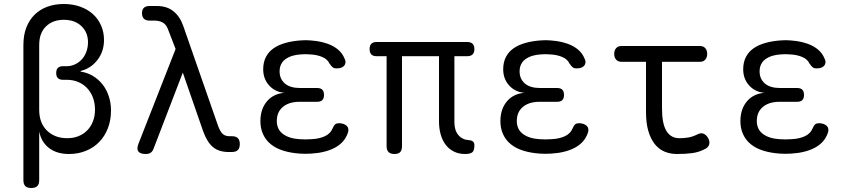

<svg xmlns="http://www.w3.org/2000/svg" viewBox="-20 -760 4240 960"><path d="M136 180Q116 180 106.5 170.5Q97 161 97 140V-535Q97 -584 111.5 -622Q126 -660 153 -686.5Q180 -713 217 -726.5Q254 -740 299 -740Q343 -740 380 -727Q417 -714 443.5 -690.5Q470 -667 485 -633.5Q500 -600 500 -560Q500 -503 467.5 -460.5Q435 -418 383 -405V-402Q417 -397 445 -380Q473 -363 493 -337.5Q513 -312 524 -278.5Q535 -245 535 -208Q535 -159 519.5 -119Q504 -79 476.5 -50.5Q449 -22 410 -6Q371 10 325 10Q264 10 225 -20Q186 -50 176 -103V140Q176 161 166.5 170.5Q157 180 136 180ZM295 -429H314Q335 -429 354.5 -438Q374 -447 388.5 -462.5Q403 -478 411.5 -500.5Q420 -523 420 -549Q420 -598 387 -629.5Q354 -661 299 -661Q244 -661 210 -628Q176 -595 176 -535V-211Q176 -145 215 -107Q254 -69 316 -69Q347 -69 372 -79Q397 -89 415.5 -107.5Q434 -126 444.5 -152.5Q455 -179 455 -212Q455 -245 444.5 -272.5Q434 -300 415.5 -319.5Q397 -339 371 -350Q345 -361 314 -361H295Q278 -361 269.5 -369.5Q261 -378 261 -395Q261 -412 269.5 -420.5Q278 -429 295 -429Z M748 -17Q743 -3 733.5 3.5Q724 10 709 10Q681 10 671.5 -3Q662 -16 673 -43L858 -515L819 -616Q810 -639 792.5 -648Q775 -657 752 -657H727Q709 -657 699.5 -666.5Q690 -676 690 -694Q690 -712 699.5 -721Q709 -730 727 -730H764Q815 -730 847.5 -703.5Q880 -677 896 -631L1071 -129Q1082 -100 1094.5 -89.5Q1107 -79 1127 -79H1139Q1159 -79 1169 -69.5Q1179 -60 1179 -40Q1179 -19 1169 -9.5Q1159 0 1139 0H1123Q1075 0 1045.5 -24Q1016 -48 996 -103L894 -397Z M1702 -469Q1708 -458 1707.5 -448.5Q1707 -439 1701.5 -432Q1696 -425 1686 -421.5Q1676 -418 1662 -418Q1657 -418 1652.5 -419Q1648 -420 1644 -423Q1640 -426 1636 -431Q1632 -436 1627 -443Q1618 -463 1592.5 -474.5Q1567 -486 1531 -488Q1519 -489 1507.5 -489Q1496 -489 1484 -488Q1435 -485 1406.5 -463.5Q1378 -442 1378 -403Q1378 -365 1404.5 -342.5Q1431 -320 1480 -320H1565Q1583 -320 1591.5 -311.5Q1600 -303 1600 -285Q1600 -268 1591.5 -259.5Q1583 -251 1565 -251H1478Q1425 -251 1394.5 -225.5Q1364 -200 1364 -155Q1364 -113 1395 -90Q1426 -67 1479 -64Q1493 -63 1507.5 -63Q1522 -63 1536 -64Q1578 -66 1605.5 -79.5Q1633 -93 1643 -118Q1646 -125 1649 -130Q1652 -135 1655.5 -138Q1659 -141 1664 -142.5Q1669 -144 1674 -144Q1688 -144 1698.5 -140Q1709 -136 1715 -129.5Q1721 -123 1722 -113.5Q1723 -104 1718 -92Q1701 -46 1653.5 -21Q1606 4 1536 8Q1522 9 1507.5 9Q1493 9 1479 8Q1434 5 1397 -6.5Q1360 -18 1334.5 -38.5Q1309 -59 1295.5 -88.5Q1282 -118 1282 -154Q1282 -214 1314 -252.5Q1346 -291 1402 -296Q1355 -300 1325.5 -333Q1296 -366 1296 -413Q1296 -448 1309 -474Q1322 -500 1346.5 -517.5Q1371 -535 1406 -545Q1441 -555 1484 -558Q1496 -559 1507.5 -559Q1519 -559 1531 -558Q1596 -554 1640.5 -531.5Q1685 -509 1702 -469Z M2305 10Q2273 10 2248 -3Q2223 -16 2207 -38Q2191 -60 2183 -89.5Q2175 -119 2175 -152V-479H1990V-29Q1990 -9 1981 0.5Q1972 10 1952 10Q1933 10 1923 0.5Q1913 -9 1913 -29V-479H1863Q1845 -479 1836.5 -488Q1828 -497 1828 -515Q1828 -532 1836.5 -541Q1845 -550 1863 -550H2316Q2334 -550 2343 -541Q2352 -532 2352 -515Q2352 -497 2343 -488Q2334 -479 2316 -479H2252V-148Q2252 -108 2272 -84.5Q2292 -61 2326 -59Q2339 -58 2345.5 -52Q2352 -46 2352 -33Q2352 -8 2342 1Q2332 10 2305 10Z M2902 -469Q2908 -458 2907.5 -448.5Q2907 -439 2901.5 -432Q2896 -425 2886 -421.5Q2876 -418 2862 -418Q2857 -418 2852.5 -419Q2848 -420 2844 -423Q2840 -426 2836 -431Q2832 -436 2827 -443Q2818 -463 2792.5 -474.5Q2767 -486 2731 -488Q2719 -489 2707.5 -489Q2696 -489 2684 -488Q2635 -485 2606.5 -463.5Q2578 -442 2578 -403Q2578 -365 2604.5 -342.5Q2631 -320 2680 -320H2765Q2783 -320 2791.5 -311.5Q2800 -303 2800 -285Q2800 -268 2791.5 -259.5Q2783 -251 2765 -251H2678Q2625 -251 2594.5 -225.5Q2564 -200 2564 -155Q2564 -113 2595 -90Q2626 -67 2679 -64Q2693 -63 2707.5 -63Q2722 -63 2736 -64Q2778 -66 2805.5 -79.5Q2833 -93 2843 -118Q2846 -125 2849 -130Q2852 -135 2855.5 -138Q2859 -141 2864 -142.5Q2869 -144 2874 -144Q2888 -144 2898.5 -140Q2909 -136 2915 -129.5Q2921 -123 2922 -113.5Q2923 -104 2918 -92Q2901 -46 2853.5 -21Q2806 4 2736 8Q2722 9 2707.5 9Q2693 9 2679 8Q2634 5 2597 -6.5Q2560 -18 2534.5 -38.5Q2509 -59 2495.5 -88.5Q2482 -118 2482 -154Q2482 -214 2514 -252.5Q2546 -291 2602 -296Q2555 -300 2525.5 -333Q2496 -366 2496 -413Q2496 -448 2509 -474Q2522 -500 2546.5 -517.5Q2571 -535 2606 -545Q2641 -555 2684 -558Q2696 -559 2707.5 -559Q2719 -559 2731 -558Q2796 -554 2840.5 -531.5Q2885 -509 2902 -469Z M3480 -530Q3497 -530 3506.5 -519Q3516 -508 3516 -490.5Q3516 -473 3506.5 -462Q3497 -451 3480 -451H3290V-218Q3290 -142 3312 -105.5Q3334 -69 3377 -69Q3401 -69 3421.5 -72.5Q3442 -76 3465 -87Q3483 -97 3496.5 -92Q3510 -87 3520 -71Q3530 -53 3526 -38Q3522 -23 3505 -15Q3475 1 3441.5 5.5Q3408 10 3365 10Q3331 10 3302.5 -2Q3274 -14 3253.5 -40Q3233 -66 3221.5 -105.5Q3210 -145 3210 -200V-451H3087Q3070 -451 3060.5 -462Q3051 -473 3051 -490.5Q3051 -508 3060.5 -519Q3070 -530 3087 -530Z M4102 -469Q4108 -458 4107.5 -448.5Q4107 -439 4101.5 -432Q4096 -425 4086 -421.5Q4076 -418 4062 -418Q4057 -418 4052.5 -419Q4048 -420 4044 -423Q4040 -426 4036 -431Q4032 -436 4027 -443Q4018 -463 3992.5 -474.5Q3967 -486 3931 -488Q3919 -489 3907.5 -489Q3896 -489 3884 -488Q3835 -485 3806.5 -463.5Q3778 -442 3778 -403Q3778 -365 3804.5 -342.5Q3831 -320 3880 -320H3965Q3983 -320 3991.5 -311.5Q4000 -303 4000 -285Q4000 -268 3991.5 -259.5Q3983 -251 3965 -251H3878Q3825 -251 3794.5 -225.5Q3764 -200 3764 -155Q3764 -113 3795 -90Q3826 -67 3879 -64Q3893 -63 3907.5 -63Q3922 -63 3936 -64Q3978 -66 4005.5 -79.5Q4033 -93 4043 -118Q4046 -125 4049 -130Q4052 -135 4055.5 -138Q4059 -141 4064 -142.5Q4069 -144 4074 -144Q4088 -144 4098.5 -140Q4109 -136 4115 -129.5Q4121 -123 4122 -113.5Q4123 -104 4118 -92Q4101 -46 4053.5 -21Q4006 4 3936 8Q3922 9 3907.5 9Q3893 9 3879 8Q3834 5 3797 -6.5Q3760 -18 3734.5 -38.5Q3709 -59 3695.5 -88.5Q3682 -118 3682 -154Q3682 -214 3714 -252.5Q3746 -291 3802 -296Q3755 -300 3725.5 -333Q3696 -366 3696 -413Q3696 -448 3709 -474Q3722 -500 3746.5 -517.5Q3771 -535 3806 -545Q3841 -555 3884 -558Q3896 -559 3907.5 -559Q3919 -559 3931 -558Q3996 -554 4040.5 -531.5Q4085 -509 4102 -469Z"/></svg>

Font: Maple Mono Light
Style: Regular
Weight: 300
Monospace: yes
Designer: subframe7536
Version: Version 7.000